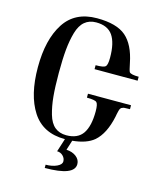

<svg xmlns="http://www.w3.org/2000/svg" viewBox="-131 -809 946 1106"><g transform="rotate(15 342.5 -255.5)"><path d="M335 66.4 353.5 7.8C409.5 2.6 452.1 -12.4 481.4 -37.1C517.9 -69 543.6 -120.1 558.6 -190.4C559.2 -194.3 560.2 -199.5 561.5 -206.1C562.8 -212.6 563.8 -217 564.5 -219.2C565.1 -221.5 565.9 -224.8 566.9 -229C567.9 -233.2 568.8 -236 569.8 -237.3C570.8 -238.6 572.1 -240.6 573.7 -243.2C575.4 -245.8 577.3 -247.4 579.6 -248C581.9 -248.7 584.3 -249.7 586.9 -251C589.5 -252.3 592.9 -252.9 597.2 -252.9C601.4 -252.9 606 -253.1 610.8 -253.4C615.7 -253.7 621.4 -253.9 627.9 -253.9V-277.3H371.1V-253.9C403 -253.9 422.5 -250.5 429.7 -243.7C436.8 -236.8 440.4 -219.1 440.4 -190.4C440.4 -131.8 430.3 -87.7 410.2 -58.1C390 -28.5 357.1 -13.7 311.5 -13.7C284.2 -13.7 261.4 -21.2 243.2 -36.1C224.9 -51.1 211.3 -74.4 202.1 -106C193 -137.5 186.7 -172 183.1 -209.5C179.5 -246.9 177.7 -293.6 177.7 -349.6C177.7 -404.9 179.5 -451.5 183.1 -489.3C186.7 -527 193 -561.7 202.1 -593.3C211.3 -624.8 224.9 -648.3 243.2 -663.6C261.4 -678.9 284.2 -686.5 311.5 -686.5C357.1 -686.5 390 -671.9 410.2 -642.6C430.3 -613.3 440.4 -569.3 440.4 -510.7C440.4 -482.1 436.8 -464.4 429.7 -457.5C422.5 -450.7 403 -447.3 371.1 -447.3V-423.8H627.9V-447.3C597.3 -447.3 578.8 -451.2 572.3 -459C569 -463.5 564.5 -480.8 558.6 -510.7C544.9 -580.4 519.7 -631.2 482.9 -663.1C446.1 -695 388.3 -710.9 309.6 -710.9C222.3 -710.9 157.7 -678.4 115.7 -613.3C73.7 -548.2 52.7 -460.6 52.7 -350.6C52.7 -239.9 73.7 -152.2 115.7 -87.4C157.7 -22.6 222.3 9.8 309.6 9.8H310.5L285.2 88.9C298.8 88.9 310.5 93.6 320.3 103C330.1 112.5 335 123.5 335 136.2C335 148.9 325.7 159.5 307.1 168C288.6 176.4 266.6 180.7 241.2 180.7V200.2C358.4 200.2 417 177.1 417 130.9C417 113.3 409.3 98.5 394 86.4C378.7 74.4 359 67.7 335 66.4Z"/></g></svg>

Font: TriodPostnaja
Style: Medium
Weight: 500
Version: 20110805; ttfautohint (v0.96) -l 8 -r 50 -G 200 -x 14 -w "G"